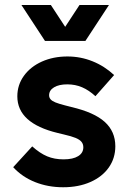

<svg xmlns="http://www.w3.org/2000/svg" viewBox="-20 -747 522 780"><path d="M33.6 -67.8 110.9 -152.3Q142.2 -124.2 171.7 -111.9Q201.2 -99.6 238.1 -99.6Q276.6 -99.6 297.6 -112.7Q318.5 -125.7 318.5 -148.6Q318.5 -161.6 311.2 -170.6Q304 -179.7 287.2 -186.7Q270.5 -193.6 238.7 -200.9L213.9 -206.9Q132.4 -226.6 91.4 -263.7Q50.4 -300.8 50.4 -355.7Q50.4 -401.9 77.1 -439Q103.9 -476.1 150.3 -496.9Q196.7 -517.6 254 -517.6Q307.3 -517.6 355.8 -498.1Q404.3 -478.7 443.6 -442.1L367.7 -356.2Q341.2 -380.6 313.6 -392.4Q286 -404.3 253.2 -404.3Q219.6 -404.3 199.6 -392.3Q179.5 -380.3 179.5 -359.9Q179.5 -350.2 185.8 -343.2Q192 -336.2 205.6 -330.8Q219.2 -325.3 243.4 -319.1L270 -312.2Q362.3 -290.7 405.4 -251.9Q448.5 -213 448.5 -152.8Q448.5 -104.4 422 -66.6Q395.5 -28.9 347.3 -7.6Q299.1 13.7 236.5 13.7Q174.9 13.7 122.3 -7.3Q69.8 -28.3 33.6 -67.8ZM162.8 -580.6H282.4L186.7 -726.6H67.1ZM207.2 -580.6H326.9L422.6 -726.6H302.9Z"/></svg>

Font: Wanted Sans Variable
Style: Regular
Weight: 400
Designer: Original Design by Kil Hyung-jin and Kang Hanbin, Wanted Lab, Inc; Hangeul from Source Han Sans by Jang Soo-young and Ka
Foundry: Wanted Lab, Inc.
Version: Version 1.003;Glyphs 3.2 (3227)